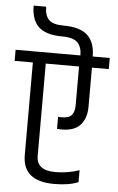

<svg xmlns="http://www.w3.org/2000/svg" viewBox="-83 -920 594 965"><g transform="rotate(5 213.5 -437.0)"><path d="M365 -650H451V-594H366V-397Q366 -339 336 -305Q306 -271 241 -271Q226 -271 218 -272V-333Q223 -332 235 -332Q273 -332 287 -349Q301 -366 301 -399V-594H133V-128Q133 -55 228 -55Q291 -55 349 -75V-15Q303 5 227 5Q68 5 68 -127V-594H-24V-650H303Q303 -692 281.5 -714.5Q260 -737 205 -737Q122 -737 84.5 -772Q47 -807 47 -879H110Q110 -836 130.5 -814Q151 -792 207 -792Q289 -792 327 -756.5Q365 -721 365 -650Z"/></g></svg>

Font: Khand
Style: Regular
Weight: 400
Designer: Devanagari: Sanchit Sawaria, Jyotish Sonowal; Latin: Satya Rajpurohit
Foundry: Indian Type Foundry
Version: Version 1.100;PS 1.0;hotconv 1.0.78;makeotf.lib2.5.61930; tt